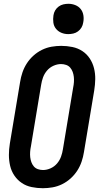

<svg xmlns="http://www.w3.org/2000/svg" viewBox="-20 -985 540 1013"><path d="M206 8Q176 8 147 2Q118 -4 95 -19.5Q72 -35 56 -58.5Q40 -82 33.5 -110Q27 -138 27 -167.5Q27 -197 32 -228L86 -552Q90 -578 98.5 -603Q107 -628 121.5 -650.5Q136 -673 156.5 -691.5Q177 -710 201.5 -722Q226 -734 252 -738.5Q278 -743 303 -743Q333 -743 362 -737Q391 -731 414.5 -715.5Q438 -700 453.5 -676.5Q469 -653 476 -625Q483 -597 482.5 -567.5Q482 -538 477 -507L423 -183Q419 -157 410.5 -132Q402 -107 387.5 -84.5Q373 -62 352.5 -43.5Q332 -25 307.5 -13Q283 -1 257 3.5Q231 8 206 8ZM207 -88Q227 -88 247 -97Q267 -106 281 -122.5Q295 -139 302 -158.5Q309 -178 312 -198L366 -523Q369 -537 370 -551.5Q371 -566 369.5 -579.5Q368 -593 363.5 -605.5Q359 -618 350.5 -628Q342 -638 329 -642.5Q316 -647 302 -647Q282 -647 262 -638Q242 -629 228 -612.5Q214 -596 207 -576.5Q200 -557 197 -537L143 -212Q140 -198 139 -183.5Q138 -169 139.5 -155.5Q141 -142 145.5 -129.5Q150 -117 158.5 -107Q167 -97 180 -92.5Q193 -88 207 -88ZM340 -805Q321 -805 304 -812Q287 -819 275.5 -833Q264 -847 261.5 -866Q259 -885 262 -904Q264 -918 271 -930Q278 -942 289.5 -950.5Q301 -959 314.5 -962Q328 -965 341 -965Q360 -965 377.5 -958Q395 -951 406 -937Q417 -923 420 -904Q423 -885 419 -866Q417 -852 410 -840Q403 -828 391.5 -819.5Q380 -811 366.5 -808Q353 -805 340 -805Z"/></svg>

Font: Iosevka Curly
Style: Bold Italic
Weight: 700
Italic angle: -9°
Monospace: yes
Designer: Belleve Invis
Foundry: Belleve Invis
Version: Version 22.1.2; ttfautohint (v1.8.4)